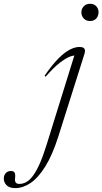

<svg xmlns="http://www.w3.org/2000/svg" viewBox="-208 -750 538 1010"><path d="M220 -685.5Q220 -697.5 225.5 -707.5Q231 -717.5 241.2 -723.8Q251.5 -730 265.5 -730Q287 -730 298.8 -716.8Q310.5 -703.5 310.5 -685.5Q310.5 -673.5 305.2 -662.8Q300 -652 290 -645.8Q280 -639.5 265.5 -639.5Q244.5 -639.5 232.2 -653.2Q220 -667 220 -685.5ZM99 -32.5Q67.5 66.5 30 126.2Q-7.5 186 -47.5 212.8Q-87.5 239.5 -127.5 239.5Q-158 239.5 -173 224.8Q-188 210 -188 189.5Q-188 172 -177.8 160.8Q-167.5 149.5 -150.5 149.5Q-136.5 149.5 -131.5 157.5Q-126.5 165.5 -128.5 184.5Q-131 203 -125.2 210.2Q-119.5 217.5 -106.5 217.5Q-87.5 217.5 -69.8 207.8Q-52 198 -34.8 175Q-17.5 152 0.2 112.5Q18 73 36.5 13.5L188.5 -475.5L200 -457Q185.5 -461 162.2 -453Q139 -445 106.8 -420Q74.5 -395 32 -346.5L26.5 -351.5Q65 -407.5 97.5 -440.5Q130 -473.5 158 -488.2Q186 -503 209.5 -503Q223.5 -503 230.5 -498.8Q237.5 -494.5 238.8 -486Q240 -477.5 235.5 -464Z"/></svg>

Font: Newsreader 60pt Light
Style: Italic
Weight: 300
Italic angle: -17°
Designer: Hugues Gentile
Foundry: Production Type
Version: Version 1.003